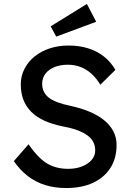

<svg xmlns="http://www.w3.org/2000/svg" viewBox="-20 -940 664 970"><path d="M314 10Q257 10 208.5 -5Q160 -20 120.5 -50.5Q81 -81 50 -126L124 -211Q173 -141 218 -114Q263 -87 325 -87Q363 -87 394 -99Q425 -111 443 -132Q461 -153 461 -180Q461 -198 455 -214Q449 -230 436.5 -243Q424 -256 404.5 -267Q385 -278 359 -286.5Q333 -295 299 -301Q245 -312 205 -330Q165 -348 138 -375Q111 -402 98 -436.5Q85 -471 85 -514Q85 -556 103.5 -592Q122 -628 154.5 -654.5Q187 -681 231 -695.5Q275 -710 326 -710Q380 -710 425 -696Q470 -682 505 -654.5Q540 -627 563 -587L487 -512Q467 -545 442 -567.5Q417 -590 387 -601.5Q357 -613 323 -613Q284 -613 255 -601Q226 -589 209.5 -567.5Q193 -546 193 -517Q193 -496 201 -478.5Q209 -461 225.5 -447.5Q242 -434 270 -423.5Q298 -413 337 -405Q392 -393 435 -374.5Q478 -356 508 -331Q538 -306 553.5 -275Q569 -244 569 -208Q569 -141 538 -92Q507 -43 450 -16.5Q393 10 314 10ZM264 -755 236 -807 419 -920 466 -830Z"/></svg>

Font: Lexend Medium
Style: Regular
Weight: 500
Designer: Bonnie Shaver-Troup, Thomas Jockin
Foundry: Lexend
Version: Version 1.005